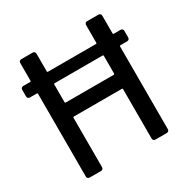

<svg xmlns="http://www.w3.org/2000/svg" viewBox="-159 -842 963 983"><g transform="rotate(-30 322.5 -350.0)"><path d="M624 -561V-523Q624 -516 620 -512Q616 -508 609 -508H570Q565 -508 565 -503V-15Q565 -8 561 -4Q557 0 550 0H484Q477 0 473 -4Q469 -8 469 -15V-306Q469 -311 464 -311H181Q176 -311 176 -306V-15Q176 -8 172 -4Q168 0 161 0H95Q88 0 84 -4Q80 -8 80 -15V-503Q80 -508 75 -508H35Q28 -508 24 -512Q20 -516 20 -523V-561Q20 -568 24 -572Q28 -576 35 -576H75Q80 -576 80 -581V-685Q80 -692 84 -696Q88 -700 95 -700H161Q168 -700 172 -696Q176 -692 176 -685V-581Q176 -576 181 -576H464Q469 -576 469 -581V-685Q469 -692 473 -696Q477 -700 484 -700H550Q557 -700 561 -696Q565 -692 565 -685V-581Q565 -576 570 -576H609Q616 -576 620 -572Q624 -568 624 -561ZM469 -399V-503Q469 -508 464 -508H181Q176 -508 176 -503V-399Q176 -394 181 -394H464Q469 -394 469 -399Z"/></g></svg>

Font: Barlow_Medium_SS
Style: Regular
Weight: 500
Designer: Jeremy Tribby
Foundry: Jeremy Tribby
Version: Version 1.101 August 23, 2024